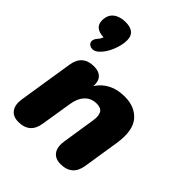

<svg xmlns="http://www.w3.org/2000/svg" viewBox="-224 -920 1052 1052"><g transform="rotate(45 302.5 -393.5)"><path d="M141 -576Q125 -562 109.5 -561Q94 -560 83 -568Q72 -576 72 -590.5Q72 -605 87 -622Q93 -628 97 -635.5Q101 -643 104 -650Q32 -653 32 -710Q32 -752 59 -773.5Q86 -795 130 -795Q207 -795 207 -730Q207 -692 188.5 -647Q170 -602 141 -576ZM101 8Q59 8 39.5 -19.5Q20 -47 28 -96L78 -413Q92 -501 180 -501Q217 -501 236.5 -481Q256 -461 253 -422Q307 -503 416 -503Q495 -503 538 -452.5Q581 -402 564 -291L531 -81Q517 8 428 8Q386 8 366.5 -19.5Q347 -47 355 -96L385 -288Q391 -327 379.5 -347Q368 -367 334 -367Q293 -367 266.5 -339.5Q240 -312 232 -262L203 -81Q190 8 101 8Z"/></g></svg>

Font: Nunito Black
Style: Italic
Weight: 900
Italic angle: -9°
Designer: Vernon Adams
Foundry: Vernon Adams
Version: Version 3.601; ttfautohint (v1.8.2.53-6de2)